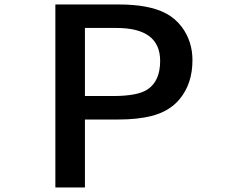

<svg xmlns="http://www.w3.org/2000/svg" viewBox="-20 -805 1040 850"><path d="M225.1 -785.2H506.8Q640.1 -785.2 714.8 -745.6Q756.3 -723.6 785.6 -684.6Q832 -621.6 832 -538.6Q832 -433.6 774.4 -365.2Q729.5 -311.5 650.4 -291.5Q589.4 -275.9 502.9 -275.9H356V24.9H225.1ZM356 -681.2V-379.9H480Q589.8 -379.9 633.3 -409.2Q689 -446.3 689 -535.2Q689 -681.2 496.1 -681.2Z"/></svg>

Font: BIZ UDGothic
Style: Bold
Weight: 700
Monospace: yes
Designer: TypeBank Co., Ltd.
Foundry: Morisawa Inc.
Version: Version 1.05